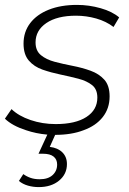

<svg xmlns="http://www.w3.org/2000/svg" viewBox="-27 -546 525 783"><path d="M131 217Q108 217 87 211Q66 205 50 192L68 164Q82 174 98 179.5Q114 185 135 185Q169 185 187.5 168Q206 151 206 125Q206 104 191.5 92.5Q177 81 149 81H130L166 3Q120 -1 79 -15Q23 -33 -7 -62L20 -101Q49 -73 97.5 -56.5Q146 -40 200 -40Q281 -40 325.5 -69Q370 -98 370 -148Q370 -182 348.5 -199Q327 -216 292.5 -225Q258 -234 219.5 -242Q181 -250 146.5 -262Q112 -274 90.5 -299Q69 -324 69 -368Q69 -416 96 -451.5Q123 -487 172 -506.5Q221 -526 287 -526Q336 -526 383.5 -512.5Q431 -499 459 -475L436 -436Q406 -459 365.5 -470.5Q325 -482 283 -482Q206 -482 162 -452Q118 -422 118 -373Q118 -339 140 -321Q162 -303 196 -294Q230 -285 269 -277.5Q308 -270 342.5 -257.5Q377 -245 398.5 -221Q420 -197 420 -153Q420 -104 392 -68.5Q364 -33 314 -15Q265 4 198 4L176 53Q209 57 227.5 75.5Q246 94 246 123Q246 164 214 190.5Q182 217 131 217Z"/></svg>

Font: Montserrat Thin Light
Style: Italic
Weight: 300
Italic angle: -11.3°
Version: Version 9.000